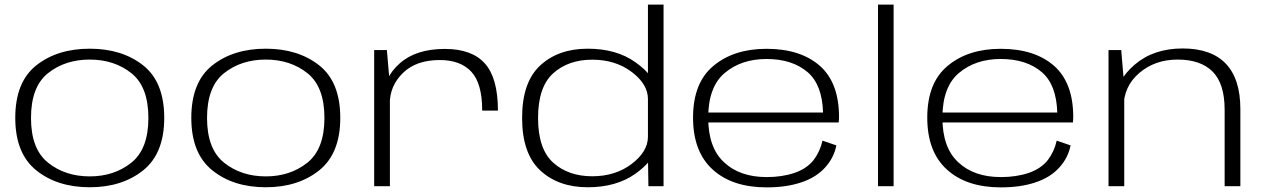

<svg xmlns="http://www.w3.org/2000/svg" viewBox="-20 -805 5466 830"><path d="M368 4.5Q507.5 4.5 598.8 -68.5Q690 -141.5 690 -295.5Q690 -450.5 598.8 -522.5Q507.5 -594.5 368 -594.5Q228 -594.5 137 -522.5Q46 -450.5 46 -295.5Q46 -141.5 137 -68.5Q228 4.5 368 4.5ZM368 -42.5Q262 -42.5 188 -101.5Q114 -160.5 114 -295Q114 -430.5 188 -489Q262 -547.5 368 -547.5Q473.5 -547.5 547.5 -489Q621.5 -430.5 621.5 -295Q621.5 -160.5 547.5 -101.5Q473.5 -42.5 368 -42.5Z M1129 4.5Q1268.5 4.5 1359.8 -68.5Q1451 -141.5 1451 -295.5Q1451 -450.5 1359.8 -522.5Q1268.5 -594.5 1129 -594.5Q989 -594.5 898 -522.5Q807 -450.5 807 -295.5Q807 -141.5 898 -68.5Q989 4.5 1129 4.5ZM1129 -42.5Q1023 -42.5 949 -101.5Q875 -160.5 875 -295Q875 -430.5 949 -489Q1023 -547.5 1129 -547.5Q1234.5 -547.5 1308.5 -489Q1382.5 -430.5 1382.5 -295Q1382.5 -160.5 1308.5 -101.5Q1234.5 -42.5 1129 -42.5Z M2064.5 -327H2132.5Q2132.5 -467.5 2076.2 -530.5Q2020 -593.5 1903 -593.5Q1778.5 -593.5 1708.2 -531.2Q1638 -469 1638 -384L1665 -357Q1665 -434 1722 -489.8Q1779 -545.5 1881.5 -545.5Q1970 -545.5 2017.2 -495.2Q2064.5 -445 2064.5 -327ZM1597.5 0H1665.5V-436.5L1652.5 -588.5H1597.5Z M2783 0H2848.5V-785H2781V-130.5ZM2520.5 4.5Q2644.5 4.5 2726.5 -53.8Q2808.5 -112 2808.5 -163.5L2781 -214Q2781 -150 2710.8 -96.5Q2640.5 -43 2540 -43Q2437 -43 2371.5 -101.8Q2306 -160.5 2306 -295Q2306 -429.5 2371.5 -488.2Q2437 -547 2540 -547Q2640.5 -547 2710.8 -494Q2781 -441 2781 -377L2808.5 -426.5Q2808.5 -478 2726.5 -536.2Q2644.5 -594.5 2520.5 -594.5Q2394 -594.5 2315.5 -522.2Q2237 -450 2237 -295.5Q2237 -141 2315.5 -68.2Q2394 4.5 2520.5 4.5Z M3294.5 5V-39.5Q3178 -39.5 3110 -103.5Q3041.5 -166.5 3041.5 -296Q3041.5 -430 3113.5 -490Q3185 -550 3293.5 -550Q3405 -550 3472 -492.5Q3534.5 -438 3538 -318.5H3032V-275.5H3605.5Q3607 -287 3607 -299.5Q3607 -447.5 3523.5 -521Q3439.5 -594 3293.5 -594Q3153 -594 3065 -521Q2976 -448 2976 -296.5Q2976 -148.5 3061.5 -71.5Q3146 5 3294.5 5ZM3294.5 -39.5V5Q3380 5 3443.5 -16.5Q3507.5 -37.5 3546.5 -80.5Q3585 -122.5 3595.5 -176.5L3535.5 -197Q3525.5 -151 3497.5 -113.5Q3468 -76 3414.5 -57.5Q3361 -39.5 3294.5 -39.5Z M3775.5 0H3843V-785H3775.5Z M4307 5V-39.5Q4190.5 -39.5 4122.5 -103.5Q4054 -166.5 4054 -296Q4054 -430 4126 -490Q4197.5 -550 4306 -550Q4417.5 -550 4484.5 -492.5Q4547 -438 4550.5 -318.5H4044.5V-275.5H4618Q4619.5 -287 4619.5 -299.5Q4619.5 -447.5 4536 -521Q4452 -594 4306 -594Q4165.5 -594 4077.5 -521Q3988.5 -448 3988.5 -296.5Q3988.5 -148.5 4074 -71.5Q4158.5 5 4307 5ZM4307 -39.5V5Q4392.5 5 4456 -16.5Q4520 -37.5 4559 -80.5Q4597.5 -122.5 4608 -176.5L4548 -197Q4538 -151 4510 -113.5Q4480.5 -76 4427 -57.5Q4373.5 -39.5 4307 -39.5Z M4772 0H4840V-433.5L4827 -588.5H4772ZM5274 0H5342V-333Q5342 -464 5279 -529.8Q5216 -595.5 5092.5 -595.5Q4967 -595.5 4885.8 -526Q4804.5 -456.5 4804.5 -374.5L4837 -339.5Q4837 -431.5 4905 -489.5Q4973 -547.5 5071 -547.5Q5170 -547.5 5222 -495.5Q5274 -443.5 5274 -330.5Z"/></svg>

Font: Anybody Expanded Light
Style: Regular
Weight: 300
Width: 7
Version: Version 1.113;gftools[0.9.25]